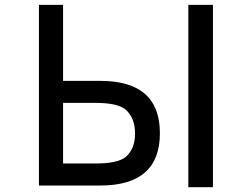

<svg xmlns="http://www.w3.org/2000/svg" viewBox="-20 -776 1040 792"><path d="M756.8 -3.9V-755.9H858.4V-3.9ZM240.2 -442.4H393.6Q639.6 -442.4 639.6 -226.6Q639.6 -10.7 393.6 -10.7H140.6V-755.9H240.2ZM240.2 -351.6V-101.6H374Q467.8 -101.6 500 -129.9Q537.1 -163.1 537.1 -224.6Q537.1 -288.1 500 -322.3Q467.8 -351.6 374 -351.6Z"/></svg>

Font: MotoyaLCedar
Style: W3 mono
Weight: 400
Version: Version 1.01